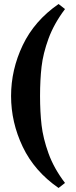

<svg xmlns="http://www.w3.org/2000/svg" viewBox="-20 -800 376 954"><path d="M35 -323Q35 -454 93 -575.5Q151 -697 271 -780L303 -755Q248 -682 221 -608Q194 -534 186.5 -468.5Q179 -403 179 -323Q179 -244 186.5 -178.5Q194 -113 221 -38Q248 37 303 109L271 134Q151 51 93 -70.5Q35 -192 35 -323Z"/></svg>

Font: Taviraj Black
Style: Regular
Weight: 900
Designer: Katatrad Team
Foundry: CadsonDemak
Version: Version 1.030